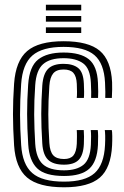

<svg xmlns="http://www.w3.org/2000/svg" viewBox="-20 -785 528 815"><path d="M251.8 10Q143.8 10 94.9 -31.5Q46 -73 39.8 -168Q35.2 -239.8 35.1 -300Q35 -360.2 39.8 -430Q46.5 -526.5 95.2 -568.2Q144 -610 249.8 -610Q355.5 -610 403.4 -569.6Q451.2 -529.2 455.8 -436Q456.2 -422.8 456.1 -405Q456 -387.2 454.8 -369.2H426.8Q428 -388 425.8 -434.8Q421.8 -515.8 381 -550.9Q340.2 -586 249.8 -586Q159.5 -586 117.5 -549.4Q75.5 -512.8 69.8 -428.5Q65 -358.5 65.1 -298.5Q65.2 -238.5 69.8 -169.8Q75 -87.2 116.8 -50.6Q158.5 -14 251.8 -14Q341.2 -14 381.5 -50.1Q421.8 -86.2 425.8 -169.2Q427 -193 426.5 -209.5Q426 -226 424.8 -233H454.5Q456.2 -227.5 456.5 -208Q456.8 -188.5 455.8 -168Q451.2 -72.5 403.9 -31.2Q356.5 10 251.8 10ZM251.8 -38Q171.2 -38 137.6 -70.6Q104 -103.2 99.8 -171.8Q95.2 -242.8 95.1 -301.2Q95 -359.8 99.5 -425.8Q104.8 -503.2 142.2 -532.6Q179.8 -562 249.8 -562Q321.5 -562 357 -533.5Q392.5 -505 395.8 -434Q397.8 -390 396.2 -369.2H366.8Q368 -387.5 365.8 -433.2Q363 -494 333 -516Q303 -538 249.8 -538Q191.8 -538 162.8 -512.5Q133.8 -487 129.5 -423.8Q124.8 -357.2 125.1 -298.2Q125.5 -239.2 129.5 -174.5Q133.5 -114.2 161.6 -88.1Q189.8 -62 251.8 -62Q305.2 -62 334 -85.2Q362.8 -108.5 365.8 -170.5Q367.8 -210.8 365.2 -233H395Q396.2 -224.5 396.5 -207Q396.8 -189.5 395.8 -169.8Q392.5 -99.5 359 -68.8Q325.5 -38 251.8 -38ZM251.8 -86Q205.5 -86 184 -106.9Q162.5 -127.8 159.5 -175.8Q155 -246 155.1 -301.9Q155.2 -357.8 159.5 -421.8Q163 -471.2 184 -492.6Q205 -514 249.8 -514Q290 -514 311.9 -496.2Q333.8 -478.5 336 -430Q336.8 -414.8 337 -396.5Q337.2 -378.2 336 -369.2H305.8Q307 -378.2 306.9 -395.6Q306.8 -413 306 -429Q304.5 -461 291.6 -475.5Q278.8 -490 249.8 -490Q219.5 -490 205.8 -473.2Q192 -456.5 189.5 -420.8Q185 -355 185.1 -299.8Q185.2 -244.5 189.5 -177.5Q191.8 -141.2 206.2 -125.6Q220.8 -110 251.8 -110Q279 -110 291.6 -125.1Q304.2 -140.2 306 -175Q306.5 -186.8 306.6 -203.6Q306.8 -220.5 305.8 -233H335.5Q336.5 -224 336.6 -206.1Q336.8 -188.2 336 -173.8Q333.8 -126.8 314 -106.4Q294.2 -86 251.8 -86ZM174.8 -741V-765H324.8V-741ZM174.8 -693V-717H324.8V-693ZM174.8 -645V-669H324.8V-645Z"/></svg>

Font: Big Shoulders Inline Text Black
Style: Regular
Weight: 900
Designer: Patric King
Foundry: XO Type Co
Version: Version 1.000